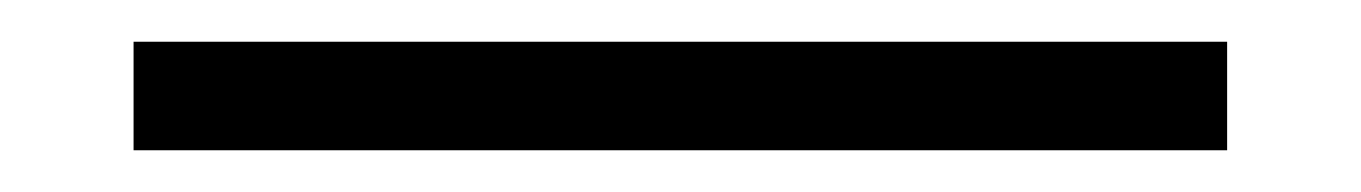

<svg xmlns="http://www.w3.org/2000/svg" viewBox="-20 25 652 92"><path d="M44 97V45H568V97Z"/></svg>

Font: Fustat Light
Style: Regular
Weight: 300
Designer: Mohamed Gaber, Khaled Hosny, Laura Garcia Mut
Foundry: Kief Type Foundry, Alif Type Foundry, Hard Type Foundry
Version: Version 1.007